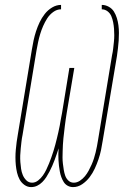

<svg xmlns="http://www.w3.org/2000/svg" viewBox="-20 -755 540 783"><path d="M278 8Q266 8 256 2.5Q246 -3 240 -12.5Q234 -22 230 -33Q226 -44 224 -55.5Q222 -67 220.5 -78.5Q219 -90 218.5 -102Q218 -114 218 -126Q218 -138 219 -150Q215 -138 211 -126Q207 -114 202.5 -102Q198 -90 193 -78.5Q188 -67 182 -55.5Q176 -44 169 -33Q162 -22 152.5 -12.5Q143 -3 131.5 2.5Q120 8 107 8Q92 8 79.5 -1Q67 -10 60 -23Q53 -36 49.5 -51Q46 -66 44.5 -81.5Q43 -97 43 -113Q43 -129 44.5 -145Q46 -161 48 -176.5Q50 -192 53 -208L110 -553Q113 -572 117 -590.5Q121 -609 127 -627.5Q133 -646 141.5 -664Q150 -682 162.5 -698Q175 -714 192.5 -724.5Q210 -735 229 -735V-717Q212 -717 197 -706Q182 -695 172.5 -680Q163 -665 156 -649Q149 -633 144 -616.5Q139 -600 135.5 -583.5Q132 -567 129 -550L72 -205Q69 -191 67.5 -177Q66 -163 64.5 -149Q63 -135 62.5 -121.5Q62 -108 63 -94Q64 -80 66 -66.5Q68 -53 73 -41Q78 -29 87.5 -19.5Q97 -10 111 -10Q124 -10 135.5 -19Q147 -28 155 -39.5Q163 -51 169 -63.5Q175 -76 180 -88.5Q185 -101 189.5 -113.5Q194 -126 198 -139Q202 -152 205.5 -165Q209 -178 212 -190.5Q215 -203 218 -216Q221 -229 223.5 -242Q226 -255 228 -268Q230 -281 233 -294L263 -478H283L252 -294Q250 -281 248 -268Q246 -255 244.5 -242Q243 -229 241.5 -216Q240 -203 238.5 -190Q237 -177 236.5 -164Q236 -151 235.5 -138.5Q235 -126 235 -113Q235 -100 236.5 -87.5Q238 -75 240 -62.5Q242 -50 246 -38.5Q250 -27 259 -18.5Q268 -10 281 -10Q294 -10 306 -18Q318 -26 326.5 -36.5Q335 -47 341.5 -59Q348 -71 353.5 -83.5Q359 -96 363 -108.5Q367 -121 370 -133.5Q373 -146 375.5 -159Q378 -172 380 -185L437 -530Q440 -543 441.5 -556.5Q443 -570 444.5 -584Q446 -598 446 -611.5Q446 -625 445 -638Q444 -651 441.5 -664Q439 -677 434 -689Q429 -701 418.5 -709Q408 -717 395 -717V-735Q410 -735 423.5 -727.5Q437 -720 444.5 -708Q452 -696 456.5 -681.5Q461 -667 463 -651.5Q465 -636 465 -620.5Q465 -605 464 -589.5Q463 -574 461 -558Q459 -542 457 -527L399 -182Q396 -162 392 -143Q388 -124 381.5 -105Q375 -86 366.5 -67.5Q358 -49 345.5 -32.5Q333 -16 315.5 -4Q298 8 278 8Z"/></svg>

Font: Iosevka Slab Thin Oblique
Style: Regular
Weight: 100
Italic angle: -9°
Monospace: yes
Designer: Belleve Invis
Foundry: Belleve Invis
Version: Version 11.1.0; ttfautohint (v1.8.3)